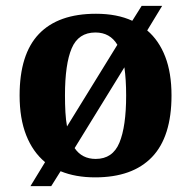

<svg xmlns="http://www.w3.org/2000/svg" viewBox="-20 -596 653 656"><path d="M134 -42Q92 -77 69.5 -134Q47 -191 47 -270Q47 -411 113 -480Q179 -549 308 -549Q380 -549 432 -525L464 -576H534L483 -492Q523 -458 544.5 -402.5Q566 -347 566 -270Q566 -129 499.5 -59.5Q433 10 305 10Q238 10 187 -11L155 40H84ZM381 -443Q356 -485 306 -485Q248 -485 225 -431Q202 -377 202 -270Q202 -239 203.5 -212.5Q205 -186 209 -164ZM307 -53Q365 -53 388 -108.5Q411 -164 411 -270Q411 -324 405 -366L235 -90Q260 -53 307 -53Z"/></svg>

Font: Noto Serif Yezidi
Style: Bold
Weight: 700
Designer: Dalton Maag Ltd
Foundry: Dalton Maag Ltd
Version: Version 1.001; ttfautohint (v1.8.4.7-5d5b)